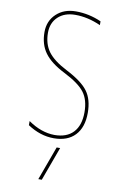

<svg xmlns="http://www.w3.org/2000/svg" viewBox="-106 -799 712 1118"><g transform="rotate(10 250.0 -240.0)"><path d="M419.9 -169.9Q419.9 -84 375.5 -37.1Q331.1 9.8 250 9.8Q169.9 9.8 94.7 -40V-64.5Q171.9 -10.7 250 -9.8Q323.2 -9.8 361.8 -51.3Q400.4 -92.8 400.4 -169.9Q400.4 -243.2 367.2 -287.1Q334 -331.1 245.1 -376Q162.1 -418 126 -467.8Q89.8 -517.6 89.8 -589.8Q89.8 -656.2 134.8 -698.2Q179.7 -740.2 250 -740.2Q328.1 -740.2 400.4 -708V-685.5Q324.2 -719.7 250 -719.7Q186.5 -719.7 148.4 -684.1Q110.4 -648.4 110.4 -589.8Q110.4 -523.4 143.6 -478.5Q176.8 -433.6 254.9 -393.6Q348.6 -345.7 384.3 -297.4Q419.9 -249 419.9 -169.9ZM276.4 59.6H296.9L223.6 259.8H203.1Z"/></g></svg>

Font: Mgen+ 1mn thin
Style: Regular
Weight: 100
Designer: [Source Han Sans]
Ryoko NISHIZUKA  (kana & ideographs); Paul D. Hunt (Latin, Greek & Cyrillic); Wenlong ZHANG  (bopomofo
Version: Version 1.059.20150602